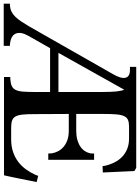

<svg xmlns="http://www.w3.org/2000/svg" viewBox="108 -873 753 1033"><g transform="rotate(90 484.5 -356.5)"><path d="M-12.2 -33.2 0.5 -33.7Q17.6 -35.2 32 -42.7Q46.4 -50.3 59.1 -63.5Q71.8 -76.7 84 -95Q96.2 -113.3 109.4 -135.7L367.2 -588.4Q392.1 -631.3 386.2 -655.5Q380.4 -679.7 342.3 -679.2H327.6V-712.9H871.1L888.2 -703.1L896 -533.2L861.8 -531.7L859.9 -544.9Q853.5 -572.8 841.3 -596.7Q829.1 -620.6 811 -637.7Q793 -654.8 768.6 -664.6Q744.1 -674.3 713.4 -674.3H648.9Q627.4 -674.3 614 -668.9Q600.6 -663.6 593.3 -648.7Q585.9 -633.8 583.5 -607.4Q581.1 -581.1 581.1 -538.6V-390.1H670.9Q699.2 -390.1 720.7 -396.2Q742.2 -402.3 757.3 -412.8Q772.5 -423.3 781.5 -437.5Q790.5 -451.7 793.5 -468.3L793.9 -486.3H827.6V-239.7H793.9L793 -259.3Q789.6 -277.8 780.8 -294.2Q772 -310.5 756.8 -323Q741.7 -335.4 720.5 -342.8Q699.2 -350.1 670.9 -350.1H581.1L582 -165Q582 -126 584.5 -101.6Q586.9 -77.1 594.7 -63.5Q602.5 -49.8 616.9 -44.9Q631.3 -40 654.8 -40H716.3Q756.3 -40 786.9 -50.8Q817.4 -61.5 840.6 -79.6Q863.8 -97.7 880.6 -121.6Q897.5 -145.5 909.2 -171.9L914.1 -185.5L947.3 -177.2Q945.8 -169.9 943.1 -156.5Q940.4 -143.1 937.3 -126.7Q934.1 -110.4 930.4 -92Q926.8 -73.7 923.1 -56.6Q919.4 -39.6 916.5 -25.1Q913.6 -10.7 911.1 -1.5H382.3V-35.2L395 -35.6Q417 -37.1 430.4 -43.2Q443.8 -49.3 451.2 -63.2Q458.5 -77.1 460.7 -101.6Q462.9 -126 462.9 -164.1V-249.5H227.1L160.6 -132.3Q137.7 -91.8 148.7 -64.9Q159.7 -38.1 205.6 -33.7L214.8 -33.2V0H-12.2ZM462.9 -294.4V-529.3Q462.9 -576.7 460 -606Q457 -633.8 450.7 -648.4L252.4 -294.4Z"/></g></svg>

Font: VarendraSemibold
Style: Regular
Weight: 600
Designer: Jacob Thomas
Foundry: Bangla Type Foundry
Version: Version 1.008